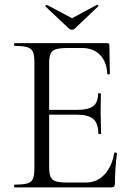

<svg xmlns="http://www.w3.org/2000/svg" viewBox="-20 -812 577 832"><path d="M462 0H43Q41 0 41 -6Q41 -12 43 -12Q80 -12 98 -17Q116 -22 122.5 -37Q129 -52 129 -81V-544Q129 -573 122.5 -587.5Q116 -602 98 -607.5Q80 -613 43 -613Q41 -613 41 -619Q41 -625 43 -625H445Q454 -625 454 -616L456 -493Q456 -490 450.5 -489.5Q445 -489 445 -492Q442 -546 412.5 -575Q383 -604 336 -604H275Q241 -604 223.5 -599Q206 -594 199.5 -580Q193 -566 193 -539V-85Q193 -59 199.5 -45Q206 -31 222.5 -26Q239 -21 272 -21H352Q400 -21 432.5 -55.5Q465 -90 475 -149Q475 -152 481 -151Q487 -150 487 -147Q483 -121 480.5 -84Q478 -47 478 -15Q478 0 462 0ZM406 -233Q406 -277 384.5 -296Q363 -315 313 -315H163V-336H316Q364 -336 384.5 -352.5Q405 -369 405 -406Q405 -408 411 -408Q417 -408 417 -406Q417 -376 416.5 -359.5Q416 -343 416 -325Q416 -302 417 -280Q418 -258 418 -233Q418 -231 412 -231Q406 -231 406 -233ZM280 -687 177 -784Q175 -786 178.5 -789Q182 -792 183 -791L292 -733L400 -791Q402 -793 405 -789.5Q408 -786 405 -784L303 -687Q299 -683 292 -683Q285 -683 280 -687Z"/></svg>

Font: Cormorant Light
Style: Regular
Weight: 400
Version: Version 4.000